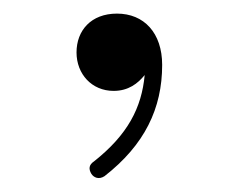

<svg xmlns="http://www.w3.org/2000/svg" viewBox="-20 -738 349 278"><path d="M149.4 -718.3C111.8 -718.3 90.8 -693.8 90.8 -662.1C90.8 -630.9 112.8 -606.4 144.5 -606.4C166 -606.4 179.7 -617.2 189.5 -629.4C185.1 -582 165 -543 116.2 -504.4C108.9 -499.5 107.9 -493.7 112.3 -486.3C115.7 -481 123 -477.5 131.3 -482.9C189.5 -528.3 214.8 -581.1 214.8 -644C214.8 -690.4 188.5 -718.3 149.4 -718.3Z"/></svg>

Font: Mikhak ExtraLight
Style: Regular
Weight: 200
Designer: Amin Abedi
Version: Version 3.2